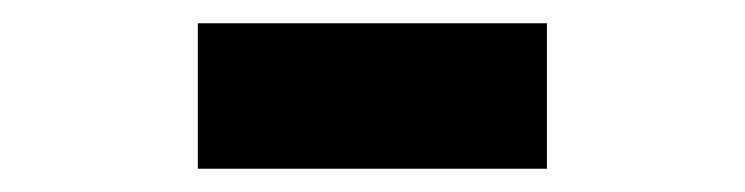

<svg xmlns="http://www.w3.org/2000/svg" viewBox="-20 -350 640 165"><path d="M450 -205V-330H150V-205Z"/></svg>

Font: Noto Sans Mono UI
Style: Bold
Weight: 700
Designer: Monotype Design team
Foundry: Monotype Imaging Inc.
Version: 1.000